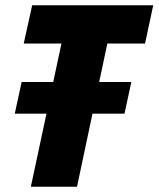

<svg xmlns="http://www.w3.org/2000/svg" viewBox="-20 -708 601 728"><path d="M36 -277 62 -397H478L452 -277ZM97 0 213 -543H70L102 -688H561L530 -543H387L272 0Z"/></svg>

Font: Saira SemiCondensed ExtraBold
Style: Italic
Weight: 800
Width: 4
Italic angle: -12°
Designer: Hector Gatti with collaboration of the Omnibus-Type team
Foundry: Omnibus-Type
Version: Version 1.101